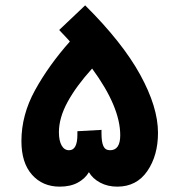

<svg xmlns="http://www.w3.org/2000/svg" viewBox="-20 -697 670 717"><path d="M570 -201Q570 -116 530 -58Q490 0 418 0Q382 0 354 -15Q326 -30 312 -54Q298 -30 270.5 -15Q243 0 203 0Q139 0 99.5 -44.5Q60 -89 60 -170Q60 -268 111 -360.5Q162 -453 241 -542Q240 -544 201 -585L298 -677Q437 -539 503.5 -418Q570 -297 570 -201ZM429 -192Q429 -298 324 -441Q265 -376 232.5 -316.5Q200 -257 200 -203Q200 -172 210 -154Q220 -136 238 -136Q269 -136 269 -194V-207L359 -212V-199Q359 -167 366 -151.5Q373 -136 391 -136Q429 -136 429 -192Z"/></svg>

Font: Noto Sans Arabic
Style: Bold
Weight: 700
Designer: Nadine Chahine
Foundry: Monotype Imaging Inc.
Version: Version 1.001